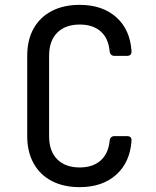

<svg xmlns="http://www.w3.org/2000/svg" viewBox="-20 -760 640 790"><path d="M308 10Q242 10 193.5 -15Q145 -40 118.5 -87.5Q92 -135 92 -200V-530Q92 -596 118.5 -643Q145 -690 193.5 -715Q242 -740 308 -740Q401 -740 458 -689.5Q515 -639 521 -551Q523 -530 502 -530H452Q433 -530 431 -550Q426 -603 394 -631Q362 -659 308 -659Q249 -659 215.5 -625.5Q182 -592 182 -530V-200Q182 -138 215.5 -104.5Q249 -71 308 -71Q362 -71 394 -99.5Q426 -128 431 -180Q433 -200 452 -200H502Q523 -200 521 -180Q515 -92 458 -41Q401 10 308 10Z"/></svg>

Font: Pitagon Sans Mono
Style: Regular
Weight: 400
Monospace: yes
Designer: Travis Tran
Foundry: Pitagon
Version: Version 1.001;gftools[0.9.26]